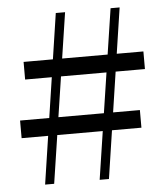

<svg xmlns="http://www.w3.org/2000/svg" viewBox="-52 -757 689 803"><g transform="rotate(-5 293.0 -355.5)"><path d="M105 0 212 -711H251L143 0ZM24 -276H527V-202H24ZM563 -445H60V-519H563ZM334 0 442 -711H480L373 0Z"/></g></svg>

Font: Noto Serif SC ExtraLight Medium
Style: Regular
Weight: 500
Version: Version 2.002-H1;hotconv 1.1.0;makeotfexe 2.6.0